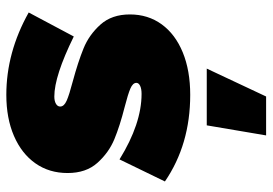

<svg xmlns="http://www.w3.org/2000/svg" viewBox="-144 -452 841 592"><g transform="rotate(-90 276.0 -156.5)"><path d="M274 -409Q260 -409 251.5 -404Q243 -399 243 -391Q243 -379 261 -371Q279 -363 321 -352Q380 -336 422 -319Q464 -302 495.5 -267Q527 -232 527 -176Q527 -120 496.5 -78Q466 -36 410 -13Q354 10 279 10Q126 10 12 -68L80 -208Q190 -140 282 -140Q298 -140 307 -144.5Q316 -149 316 -156Q316 -167 298.5 -174.5Q281 -182 242 -192Q183 -207 142 -224Q101 -241 69.5 -276Q38 -311 38 -368Q38 -425 68 -467.5Q98 -510 152.5 -533.5Q207 -557 279 -557Q410 -557 533 -488L459 -349Q337 -409 274 -409ZM185 61H360L274 244H154Z"/></g></svg>

Font: Gontserrat Black
Style: Regular
Weight: 900
Designer: Julieta Ulanovsky
Foundry: Julieta Ulanovsky
Version: Version 6.001